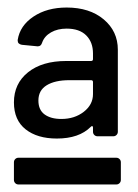

<svg xmlns="http://www.w3.org/2000/svg" viewBox="-20 -728 367 510"><path d="M222 -566Q227 -566 227 -571V-586Q227 -616 209 -634Q191 -652 157 -652Q133 -652 115.5 -642Q98 -632 92 -615Q89 -605 81 -605Q80 -605 79 -605L38 -609Q27 -611 27 -620Q27 -621 27 -622Q33 -660 69 -684Q105 -708 157 -708Q218 -708 255.5 -676.5Q293 -645 293 -596V-378Q293 -373 289.5 -369.5Q286 -366 281 -366H239Q234 -366 230.5 -369.5Q227 -373 227 -378V-389Q227 -392 226 -392.5Q225 -393 224 -393Q223 -393 221 -391Q190 -360 131 -360Q79 -360 48 -384.5Q17 -409 17 -456Q17 -506 54.5 -536Q92 -566 156 -566ZM143 -412Q178 -412 202.5 -431Q227 -450 227 -478V-510Q227 -515 222 -515H164Q126 -515 104 -501.5Q82 -488 82 -461Q82 -436 98.5 -424Q115 -412 143 -412ZM17 -297Q17 -302 20.5 -305.5Q24 -309 29 -309H289Q294 -309 297.5 -305.5Q301 -302 301 -297V-250Q301 -245 297.5 -241.5Q294 -238 289 -238H29Q24 -238 20.5 -241.5Q17 -245 17 -250Z"/></svg>

Font: LinhAnh SemBd
Style: Regular
Weight: 600
Monospace: yes
Designer: Jeremy Tribby
Foundry: Tribby Type
Version: Version 1.408